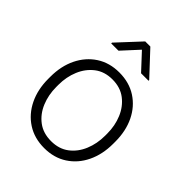

<svg xmlns="http://www.w3.org/2000/svg" viewBox="-213 -861 986 986"><g transform="rotate(45 280.5 -368.0)"><path d="M44.4 -256.3V-272Q44.4 -349.1 73.7 -409.2Q103 -469.2 156 -503.7Q209 -538.1 279.8 -538.1Q351.6 -538.1 404.8 -503.7Q458 -469.2 487.1 -409.2Q516.1 -349.1 516.1 -272V-256.3Q516.1 -179.7 487.1 -119.4Q458 -59.1 405 -24.7Q352.1 9.8 280.8 9.8Q209.5 9.8 156.2 -24.7Q103 -59.1 73.7 -119.4Q44.4 -179.7 44.4 -256.3ZM103 -272V-256.3Q103 -198.7 123.5 -149.4Q144 -100.1 183.6 -70.3Q223.1 -40.5 280.8 -40.5Q337.9 -40.5 377.2 -70.3Q416.5 -100.1 437 -149.4Q457.5 -198.7 457.5 -256.3V-272Q457.5 -329.1 437 -378.2Q416.5 -427.2 377 -457.5Q337.4 -487.8 279.8 -487.8Q222.7 -487.8 183.3 -457.5Q144 -427.2 123.5 -378.2Q103 -329.1 103 -272ZM297.9 -744.6 415.5 -618.7V-613.8H361.3L278.8 -702.6L197.3 -613.8H144.5V-619.6L260.7 -744.6Z"/></g></svg>

Font: Vazirmatn UI FD ExtraLight
Style: Regular
Weight: 200
Designer: Saber Rastikerdar
Foundry: Saber Rastikerdar
Version: Version 33.003